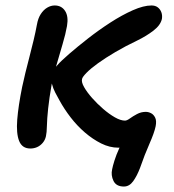

<svg xmlns="http://www.w3.org/2000/svg" viewBox="-20 -533 637 702"><path d="M433 149Q405 149 395 128.5Q385 108 390 86Q392 75 398.5 54Q405 33 416.5 8Q428 -17 445 -41L469 -20Q459 -11 451 -5Q443 1 434.5 4Q426 7 413 7Q381 7 350 -8.5Q319 -24 290.5 -48.5Q262 -73 238.5 -103.5Q215 -134 198 -165Q190 -179 182 -194.5Q174 -210 170 -226Q166 -242 169 -258Q171 -267 176.5 -277Q182 -287 190 -295Q203 -310 233 -336Q263 -362 302 -392.5Q341 -423 383.5 -450.5Q426 -478 465.5 -495.5Q505 -513 534 -513Q548 -513 557 -506Q566 -499 570 -488Q574 -477 572 -464Q567 -441 541 -421Q515 -401 482 -385Q438 -364 401.5 -342.5Q365 -321 338 -301.5Q311 -282 296 -266.5Q281 -251 280 -244Q277 -233 287.5 -214.5Q298 -196 316.5 -175Q335 -154 357 -135Q379 -116 400 -104Q421 -92 437 -92Q444 -92 455 -100Q466 -108 481 -116Q496 -124 513 -124Q523 -124 532.5 -119Q542 -114 547.5 -102.5Q553 -91 549 -71Q544 -47 526.5 -7.5Q509 32 492 81Q481 110 467 129.5Q453 149 433 149ZM91 10Q61 10 50 -17.5Q39 -45 43 -95.5Q47 -146 61 -215Q66 -239 73 -267.5Q80 -296 88 -326.5Q96 -357 103 -386.5Q110 -416 115 -443Q119 -466 129 -481.5Q139 -497 152.5 -505Q166 -513 180 -513Q205 -513 218 -493Q231 -473 225 -438Q220 -409 208.5 -370.5Q197 -332 186 -293.5Q175 -255 169 -225Q160 -174 156 -136Q152 -98 151.5 -73Q151 -48 148 -35Q145 -21 136 -10.5Q127 0 115.5 5Q104 10 91 10Z"/></svg>

Font: Shantell Sans Medium
Style: Italic
Weight: 500
Italic angle: -11°
Designer: Stephen Nixon, Anya Danilova, Shantell Martin
Foundry: Arrow Type
Version: Version 1.011;[c5ecc13dd]